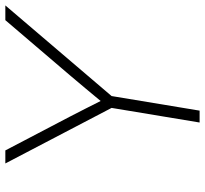

<svg xmlns="http://www.w3.org/2000/svg" viewBox="-44 -724 768 719"><g transform="rotate(-90 339.5 -364.0)"><path d="M240.7 0 295.4 -329.6 87.4 -727.5H136.2L262.2 -486.8Q277.3 -458 292 -428.7Q306.6 -399.4 321.3 -370.6Q345.2 -399.4 369.6 -428.7Q394 -458 418.5 -486.8L624 -727.5H679.2L339.8 -329.6L285.2 0Z"/></g></svg>

Font: Inter Display ExtraLight
Style: Italic
Weight: 200
Italic angle: -9.39999°
Designer: Rasmus Andersson
Foundry: rsms
Version: Version 4.000;git-a52131595